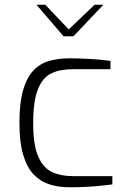

<svg xmlns="http://www.w3.org/2000/svg" viewBox="-20 -784 530 810"><path d="M272 6Q227 6 189 -6Q151 -18 122.5 -47.5Q94 -77 78 -130Q62 -183 62 -266Q62 -349 77 -402Q92 -455 119.5 -485Q147 -515 186 -526.5Q225 -538 273 -538Q310 -538 357.5 -535.5Q405 -533 446 -527V-492H286Q233 -492 196.5 -474.5Q160 -457 140 -407.5Q120 -358 120 -263Q120 -173 141 -124.5Q162 -76 199 -58.5Q236 -41 286 -41H454V-6Q431 -3 402 0Q373 3 340 4.5Q307 6 272 6ZM248 -631 134 -764H171L270 -660L379 -764H416L290 -631Z"/></svg>

Font: Exo Thin Light
Style: Regular
Weight: 300
Version: Version 2.000